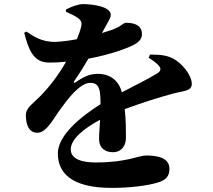

<svg xmlns="http://www.w3.org/2000/svg" viewBox="-20 -846 1040 936"><path d="M825 -560C796 -575 768 -580 711 -580L705 -564C722 -554 744 -538 754 -526C767 -511 764 -499 746 -488C708 -464 637 -429 574 -396C559 -453 518 -486 456 -486C417 -486 386 -471 349 -445C341 -439 337 -444 342 -451C371 -493 393 -529 411 -560C520 -580 604 -612 633 -628C664 -644 672 -663 672 -679C672 -722 637 -735 594 -735C582 -735 571 -719 542 -707C526 -700 503 -693 477 -685L504 -734C513 -751 520 -760 520 -774C520 -814 432 -826 384 -826C362 -826 327 -813 302 -800L301 -789C328 -777 347 -768 363 -756C380 -743 379 -728 375 -713C373 -703 366 -683 355 -655C319 -648 282 -643 251 -642C184 -640 141 -670 109 -692L98 -686C119 -607 141 -541 218 -541C246 -541 274 -542 302 -545C270 -489 227 -428 173 -374C137 -337 105 -320 106 -282C107 -234 123 -197 165 -199C210 -202 242 -271 279 -320C310 -363 370 -442 419 -442C463 -442 470 -414 470 -338C375 -278 262 -187 262 -98C262 -6 324 70 525 70C609 70 699 60 752 43C790 31 806 12 806 -23C806 -77 748 -88 692 -88C657 -88 598 -54 448 -54C350 -54 325 -86 325 -118C325 -168 390 -221 468 -262C466 -226 463 -194 463 -169C463 -123 494 -104 530 -104C572 -104 594 -135 594 -175C594 -211 594 -262 588 -314C666 -343 757 -372 821 -389C876 -404 915 -401 915 -437C915 -481 865 -539 825 -560Z"/></svg>

Font: Source Han Serif KR Heavy
Style: Regular
Weight: 900
Designer: Ryoko NISHIZUKA 西塚涼子 (kana & ideographs); Frank Grießhammer (Latin, Greek & Cyrillic); Wenlong ZHANG 张文龙 (bopomofo); San
Foundry: Adobe
Version: Version 2.001;hotconv 1.1.0;makeotfexe 2.6.0